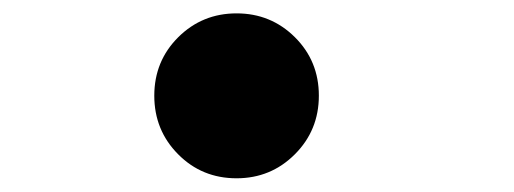

<svg xmlns="http://www.w3.org/2000/svg" viewBox="-20 -508 750 280"><path d="M325 -248Q274.5 -248 239.8 -283Q205 -318 205 -368.5Q205 -419 240 -453.8Q275 -488.5 325 -488.5Q375 -488.5 410 -453.8Q445 -419 445 -368.5Q445 -318 410 -283Q375 -248 325 -248Z"/></svg>

Font: League Mono ExtraBold
Style: Regular
Weight: 800
Width: 6
Designer: Tyler Finck
Foundry: The League of Moveable Type / Tyler Finck
Version: Version 2.210